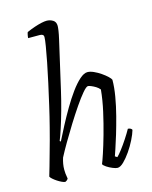

<svg xmlns="http://www.w3.org/2000/svg" viewBox="-119 -878 759 957"><g transform="rotate(-15 260.5 -400.0)"><path d="M98 0Q92 0 81 -5Q70 -10 58.5 -17.5Q47 -25 38 -33Q29 -41 27 -46Q33 -65 41 -94Q49 -123 58.5 -156.5Q68 -190 77 -223Q86 -256 93 -284Q106 -334 118.5 -389Q131 -444 143 -498Q155 -552 164 -598.5Q173 -645 178.5 -678Q184 -711 184 -724Q184 -733 178.5 -736.5Q173 -740 163 -740H104Q104 -746 106 -756Q108 -766 110 -770Q133 -780 152.5 -786.5Q172 -793 188 -796.5Q204 -800 215 -800Q232 -800 247 -791Q262 -782 262 -761Q262 -753 259.5 -736Q257 -719 251 -693L194 -444Q183 -396 169.5 -347.5Q156 -299 143.5 -261Q131 -223 123 -204L128 -200Q145 -234 166 -274Q187 -314 210.5 -354Q234 -394 258 -427Q282 -460 304.5 -480Q327 -500 345 -500Q359 -500 377 -492Q395 -484 412.5 -472Q430 -460 442 -448.5Q454 -437 456 -431Q456 -393 448 -346Q440 -299 427.5 -251Q415 -203 402.5 -161.5Q390 -120 380.5 -92.5Q371 -65 369 -59L380 -52Q389 -60 405.5 -81.5Q422 -103 439 -129Q456 -155 467 -175Q474 -175 480 -172Q486 -169 488 -164Q482 -143 468 -115Q454 -87 436 -61Q418 -35 400 -17.5Q382 0 368 0Q359 0 343 -6.5Q327 -13 313.5 -22Q300 -31 297 -38Q302 -49 314.5 -86.5Q327 -124 342 -177Q357 -230 370 -288Q383 -346 388 -399Q380 -409 368.5 -416Q357 -423 346 -427.5Q335 -432 330 -432Q321 -432 301.5 -409Q282 -386 257 -349.5Q232 -313 205.5 -270.5Q179 -228 156 -188.5Q133 -149 118 -120Q113 -104 110.5 -89.5Q108 -75 108 -60Q108 -51 109 -39.5Q110 -28 113 -13Q112 -11 109 -7.5Q106 -4 98 0Z"/></g></svg>

Font: Texturina Medium 12pt Thin
Style: Italic
Weight: 250
Italic angle: -11°
Version: Version 1.002